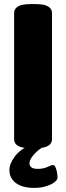

<svg xmlns="http://www.w3.org/2000/svg" viewBox="-20 -722 323 938"><path d="M129 2Q87 2 68 -9.5Q49 -21 49 -41V-659Q49 -679 68 -690.5Q87 -702 129 -702H154Q196 -702 215 -690.5Q234 -679 234 -659V-41Q234 -21 215 -9.5Q196 2 154 2ZM147 196Q90 196 58 172.5Q26 149 26 109Q26 77 53 41.5Q80 6 135 -17L200 -10Q166 9 145 33.5Q124 58 124 75Q124 103 164 103Q192 103 212 93.5Q232 84 239 84Q246 84 251 95Q256 106 258.5 120.5Q261 135 261 146Q261 157 245 169Q229 181 203 188.5Q177 196 147 196Z"/></svg>

Font: Asap Black
Style: Regular
Weight: 900
Designer: Pablo Cosgaya
Foundry: Omnibus-Type
Version: Version 3.001; ttfautohint (v1.8.4.7-5d5b)